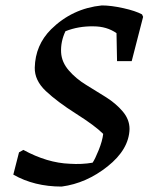

<svg xmlns="http://www.w3.org/2000/svg" viewBox="-20 -675 559 707"><path d="M207 12Q106 12 29 -32L50 -114L66 -123Q154 -75 237 -72Q281 -69 321 -76Q330 -89 343.5 -122.5Q357 -156 360 -182Q330 -212 260.5 -256Q191 -300 149 -339.5Q107 -379 108 -426Q110 -509 168 -567Q246 -644 355 -655Q389 -655 434 -645Q479 -635 503 -622L507 -613L465 -450H411L409 -553Q373 -578 324 -578Q269 -579 221 -560Q203 -522 205 -482Q207 -446 233.5 -415.5Q260 -385 297 -362.5Q334 -340 370.5 -317Q407 -294 432 -264.5Q457 -235 457 -200Q455 -125 376.5 -62.5Q298 0 207 12Z"/></svg>

Font: Albura Medium
Style: Italic
Weight: 462
Italic angle: -7°
Designer: Mercedes Jáuregui
Foundry: Omnibus-Type Team
Version: Version 1.000